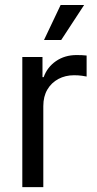

<svg xmlns="http://www.w3.org/2000/svg" viewBox="-20 -770 398 790"><path d="M71.8 0V-535.6H154.8V-452.6H159.7Q174.3 -493.7 210.4 -518.6Q246.6 -543.5 295.4 -543.5Q305.7 -543.5 317.6 -543Q329.6 -542.5 336.4 -541.5V-455.1Q332.5 -456.1 317.4 -458.3Q302.2 -460.4 284.7 -460.4Q249 -460.4 220.2 -445.1Q191.4 -429.7 174.8 -401.4Q158.2 -373 158.2 -333.5V0ZM161.1 -605.5 229.5 -749.5H326.2L231.9 -605.5Z"/></svg>

Font: Inter 20pt
Style: Regular
Weight: 400
Version: Version 4.001;git-66647c0bb